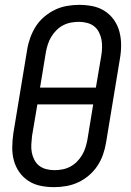

<svg xmlns="http://www.w3.org/2000/svg" viewBox="-20 -763 540 791"><path d="M203 8Q174 8 147 2.5Q120 -3 97.5 -17.5Q75 -32 59.5 -54Q44 -76 37 -102.5Q30 -129 30.5 -157.5Q31 -186 35 -214L92 -559Q96 -584 105 -608.5Q114 -633 128 -655Q142 -677 163 -694.5Q184 -712 207 -723Q230 -734 255.5 -738.5Q281 -743 306 -743Q335 -743 362 -737.5Q389 -732 411.5 -717.5Q434 -703 449.5 -681Q465 -659 472 -632.5Q479 -606 479 -577.5Q479 -549 474 -521L417 -176Q413 -151 404.5 -126.5Q396 -102 381.5 -80Q367 -58 346.5 -40.5Q326 -23 302.5 -12Q279 -1 253.5 3.5Q228 8 203 8ZM375 -402 397 -532Q400 -549 400.5 -566.5Q401 -584 398 -600Q395 -616 387.5 -630.5Q380 -645 368 -654.5Q356 -664 339.5 -668.5Q323 -673 305 -673Q289 -673 272.5 -670Q256 -667 240.5 -659Q225 -651 212.5 -638.5Q200 -626 191 -611Q182 -596 177 -580Q172 -564 169 -548L145 -402ZM204 -62Q220 -62 236.5 -65Q253 -68 268.5 -76Q284 -84 296.5 -96.5Q309 -109 318 -124Q327 -139 332 -155Q337 -171 340 -187L364 -333H134L112 -203Q110 -186 109 -168.5Q108 -151 111 -135Q114 -119 121.5 -104.5Q129 -90 141 -80.5Q153 -71 169.5 -66.5Q186 -62 204 -62Z"/></svg>

Font: Iosevka
Style: Italic
Weight: 400
Italic angle: -9°
Monospace: yes
Designer: Belleve Invis
Foundry: Belleve Invis
Version: Version 32.5.0; ttfautohint (v1.8.4)